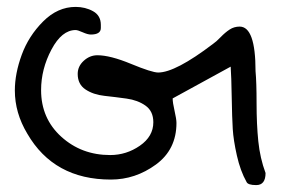

<svg xmlns="http://www.w3.org/2000/svg" viewBox="-20 -543 813 556"><path d="M648 -350 480 -258Q480 -246 485.5 -222Q491 -198 491 -187Q491 -110 431.5 -66.5Q372 -23 301 -23Q136 -23 59 -156Q23 -216 23 -281Q23 -330 43 -384.5Q63 -439 105 -481Q147 -523 199 -523Q227 -523 249.5 -510.5Q272 -498 272 -471V-462Q272 -443 243 -443Q234 -443 219.5 -449.5Q205 -456 199 -456Q159 -456 129 -399.5Q99 -343 99 -282Q99 -200 157.5 -147Q216 -94 299 -94Q346 -94 385 -121Q424 -148 424 -189Q424 -221 401.5 -237Q379 -253 346.5 -257.5Q314 -262 282 -265.5Q250 -269 227.5 -284Q205 -299 205 -329Q205 -351 222.5 -367Q240 -383 262 -383Q299 -383 359.5 -358Q420 -333 438 -333Q488 -333 597 -416Q606 -422 619 -435.5Q632 -449 645 -457.5Q658 -466 674 -466Q720 -466 720 -337Q723 -305 723 -244Q723 -183 728 -134Q733 -85 749 -42Q749 -7 722 -7Q698 -7 694 -16Q676 -48 666 -92.5Q656 -137 654 -169.5Q652 -202 651 -262Q650 -322 648 -350Z"/></svg>

Font: Because We Organize
Style: Regular
Weight: 400
Designer: Liz Wetzel, Aaron Williamson, Russ McMullin
Foundry: Red Hat
Version: Version 1.000